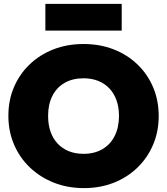

<svg xmlns="http://www.w3.org/2000/svg" viewBox="-20 -952 858 986"><path d="M411 14Q327 14 256.5 -14Q186 -42 133.5 -92Q81 -142 52 -210Q23 -278 23 -357Q23 -437 51.5 -504Q80 -571 132 -621Q184 -671 254.5 -698.5Q325 -726 409 -726Q493 -726 563.5 -698.5Q634 -671 686 -621Q738 -571 766.5 -503.5Q795 -436 795 -356Q795 -277 766.5 -209.5Q738 -142 686 -91.5Q634 -41 564 -13.5Q494 14 411 14ZM409 -162Q465 -162 506 -186Q547 -210 569 -254Q591 -298 591 -357Q591 -401 578.5 -436.5Q566 -472 542 -497.5Q518 -523 484.5 -536.5Q451 -550 409 -550Q353 -550 312 -526.5Q271 -503 249 -459.5Q227 -416 227 -357Q227 -312 239.5 -276Q252 -240 276 -214.5Q300 -189 333.5 -175.5Q367 -162 409 -162ZM213 -932H605V-795H213Z"/></svg>

Font: Outfit Thin Black
Style: Regular
Weight: 900
Version: Version 1.100;gftools[0.9.27]